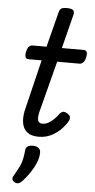

<svg xmlns="http://www.w3.org/2000/svg" viewBox="-65 -768 540 1096"><g transform="rotate(5 204.5 -219.5)"><path d="M175 16Q132 16 108.5 -3.5Q85 -23 80 -59.5Q75 -96 89 -147L155 -420H79Q67 -420 62.5 -430Q58 -440 62 -460Q66 -481 75 -490.5Q84 -500 96 -500H176L227 -699Q231 -718 241 -724Q251 -730 271 -730Q300 -730 309 -721Q318 -712 313 -694L264 -500H390Q402 -500 406.5 -490.5Q411 -481 407 -460Q403 -440 393.5 -430Q384 -420 372 -420H244L168 -126Q160 -92 165.5 -76Q171 -60 191 -60Q214 -60 238 -77.5Q262 -95 285 -127Q293 -136 302.5 -138Q312 -140 327 -131Q342 -122 344 -112Q346 -102 342 -93Q330 -69 306.5 -44Q283 -19 250 -1.5Q217 16 175 16ZM62 287Q50 280 48 270Q46 260 55 247Q71 219 82 197.5Q93 176 98 153.5Q103 131 106 101Q107 84 118 77Q129 70 148 70Q171 70 182.5 81Q194 92 192 111Q191 136 179.5 164Q168 192 150 219Q132 246 110 271Q98 285 86.5 289.5Q75 294 62 287Z"/></g></svg>

Font: Playwrite DE SAS
Style: Regular
Weight: 400
Designer: Veronika Burian, José Scaglione
Foundry: TypeTogether
Version: Version 1.002